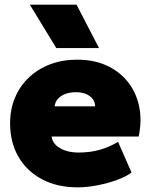

<svg xmlns="http://www.w3.org/2000/svg" viewBox="-20 -792 648 827"><path d="M314.5 15Q227 15 161.5 -19.5Q96 -54 59.8 -116Q23.5 -178 23.5 -261Q23.5 -321.5 44.8 -371.8Q66 -422 104.8 -458.5Q143.5 -495 196.2 -515Q249 -535 312.5 -535Q383.5 -535 438.8 -510Q494 -485 530 -440.2Q566 -395.5 579 -335.2Q592 -275 577.5 -204H202.5Q204.5 -183.5 219.8 -168Q235 -152.5 260.5 -143.8Q286 -135 318.5 -135Q366 -135 407 -146Q448 -157 488.5 -181L546.5 -49Q523.5 -31.5 484 -17Q444.5 -2.5 399.5 6.2Q354.5 15 314.5 15ZM215.5 -334H389.5Q389.5 -361 366.5 -378Q343.5 -395 306.5 -395Q268.5 -395 243.2 -378Q218 -361 215.5 -334ZM222.5 -585 108.5 -772H309.5L406.5 -585Z"/></svg>

Font: Geologica Roman Black
Style: Regular
Weight: 900
Designer: Sindre Bremnes, Frode Helland
Foundry: Monokrom Skriftforlag AS
Version: Version 1.010;gftools[0.9.28]